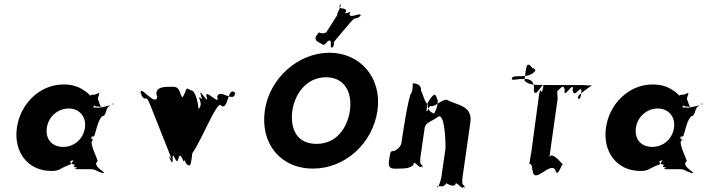

<svg xmlns="http://www.w3.org/2000/svg" viewBox="-20 -1058 4489 1205"><path d="M86 -256C65 -106 153 15 303 15C357 15 352 -1 422 -26C439 -32 400 -45 439 -52C447 -45 406 -31 449 -24C458 -24 423 -8 461 -8C473 -5 430 1 467 4H549C586 4 579 17 632 30C641 30 596 27 634 27C628 15 560 -19 592 -46C601 -46 528 -178 566 -178C574 -180 525 -192 561 -192C570 -192 522 -188 560 -188C570 -188 531 -200 569 -202C578 -202 595 -332 633 -332C655 -359 638 -392 695 -404C704 -404 655 -407 693 -407C683 -394 595 -382 604 -382C604 -382 556 -383 563 -386C580 -395 570 -402 574 -398C579 -391 577 -389 599 -389C622 -387 614 -378 605 -406C598 -437 588 -428 600 -460C610 -484 596 -471 575 -464C553 -464 555 -464 548 -458C541 -460 532 -477 506 -491C473 -515 431 -528 379 -528C229 -528 107 -406 86 -256ZM274 -256C284 -327 344 -377 411 -377C477 -377 523 -327 513 -256C503 -186 446 -136 377 -136C305 -136 264 -186 274 -256Z M1037 -513C1011 -513 942 -511 967 -449C955 -387 859 -526 863 -478C887 -416 829 -534 860 -475C900 -396 888 -488 925 -394C949 -332 1023 -146 1048 -84C1075 -15 1024 -121 1047 -55C1069 8 1025 -116 1050 -54C1078 4 1049 -128 1078 -64C1106 -4 1094 -124 1123 -64C1152 0 1122 -121 1149 -54C1173 8 1127 -117 1152 -55C1174 3 1133 -142 1159 -84C1187 -24 1344 -456 1369 -394C1415 -363 1407 -524 1457 -475C1481 -413 1430 -540 1455 -478C1455 -401 1354 -511 1343 -449C1367 -387 1257 -513 1277 -449C1296 -389 1221 -519 1241 -464C1265 -402 1214 -524 1239 -462C1267 -393 1213 -493 1237 -421C1257 -357 1155 -349 1180 -287C1177 -160 1101 -193 1129 -84C1146 -19 1159 -20 1173 -20C1192 -70 1185 -158 1209 -282C1251 -344 1209 -490 1183 -490C1155 -498 1155 -517 1142 -480C1124 -437 1124 -439 1109 -481C1095 -520 1071 -513 1037 -513Z M2003 -780C2012 -774 2014 -773 2038 -800C2074 -820 2042 -746 2066 -762C2089 -789 2045 -735 2069 -762C2091 -800 2056 -772 2090 -812C2113 -839 2155 -890 2179 -917C2217 -962 2204 -927 2243 -958C2266 -985 2218 -934 2242 -961C2249 -985 2169 -935 2174 -972C2197 -999 2127 -957 2151 -984C2158 -1020 2094 -989 2115 -1030C2138 -1057 2087 -1001 2111 -1028C2137 -1042 2085 -957 2097 -967C2120 -994 2004 -824 2028 -851C2042 -864 2019 -845 1994 -850C1979 -858 1979 -855 1961 -825C1955 -799 1981 -794 2003 -780ZM1642 -364C1613 -159 1738 0 1945 0C2146 0 2320 -159 2349 -364C2378 -569 2242 -727 2047 -727C1854 -727 1671 -569 1642 -364ZM1815 -364C1830 -468 1903 -573 2026 -573C2150 -573 2191 -468 2176 -364C2161 -259 2094 -155 1967 -155C1836 -155 1800 -259 1815 -364Z M2493 0C2514 0 2573 -1 2578 -36C2596 -36 2616 9 2630 -17C2630 -17 2628 17 2633 -18C2625 -28 2612 -21 2619 -74L2645 -254C2650 -292 2690 -294 2735 -329C2778 -329 2776 -129 2776 -126L2750 54C2747 72 2728 136 2723 110C2723 110 2719 147 2724 112C2735 103 2759 127 2782 92C2782 92 2835 127 2840 92C2858 92 2879 138 2893 112C2893 112 2891 145 2896 110C2888 100 2876 107 2883 54L2932 -290C2947 -397 2848 -397 2783 -432C2747 -432 2706 -381 2680 -393C2670 -386 2657 -339 2657 -367L2661 -402C2667 -422 2687 -451 2702 -462C2717 -472 2724 -432 2728 -424L2723 -390C2712 -350 2697 -342 2709 -342C2730 -342 2656 -344 2665 -406C2647 -406 2631 -480 2622 -489C2627 -525 2594 -535 2570 -535C2571 -525 2571 -495 2562 -474C2543 -465 2499 -159 2499 -159C2497 -147 2482 -120 2451 -110C2429 -110 2430 -107 2421 -45C2413 10 2453 0 2493 0Z M3700 -524C3697 -519 3673 -523 3638 -524C3631 -524 3327 -523 3327 -527C3309 -528 3282 -540 3273 -550C3271 -552 3271 -552 3280 -618C3288 -675 3306 -648 3323 -630C3343 -630 3339 -601 3341 -618C3341 -617 3325 -580 3255 -580C3195 -580 3194 -577 3192 -560C3201 -553 3230 -563 3268 -563C3288 -563 3340 -561 3330 -493C3338 -425 3398 -570 3390 -510C3380 -442 3398 -580 3388 -512C3377 -434 3374 -541 3362 -455C3352 -387 3321 -145 3311 -77C3301 -6 3321 -147 3312 -81C3302 -13 3319 -149 3309 -81L3308 -68C3294 16 3312 -71 3322 10C3333 107 3434 -50 3466 10C3480 74 3517 -68 3513 -23C3518 -18 3442 -116 3428 -70L3482 -455C3475 -404 3480 -572 3472 -512C3462 -444 3480 -578 3470 -510C3459 -432 3516 -561 3524 -493C3514 -425 3584 -561 3574 -493C3582 -425 3638 -551 3627 -472C3617 -404 3639 -543 3629 -475C3621 -416 3603 -442 3607 -448C3607 -442 3613 -465 3616 -463C3630 -474 3674 -511 3700 -524ZM3330 -1H3318C3318 -1 3314 -2 3316 -2C3319 -2 3313 0 3316 0C3320 0 3314 -2 3317 -2C3325 -2 3332 0 3332 0C3335 0 3329 -2 3332 -2C3335 -2 3334 -1 3330 -1Z M3783 -256C3762 -106 3850 15 4000 15C4054 15 4049 -1 4119 -26C4136 -32 4097 -45 4136 -52C4144 -45 4103 -31 4146 -24C4155 -24 4120 -8 4158 -8C4170 -5 4127 1 4164 4H4246C4283 4 4276 17 4329 30C4338 30 4293 27 4331 27C4325 15 4257 -19 4289 -46C4298 -46 4225 -178 4263 -178C4271 -180 4222 -192 4258 -192C4267 -192 4219 -188 4257 -188C4267 -188 4228 -200 4266 -202C4275 -202 4292 -332 4330 -332C4352 -359 4335 -392 4392 -404C4401 -404 4352 -407 4390 -407C4380 -394 4292 -382 4301 -382C4301 -382 4253 -383 4260 -386C4277 -395 4267 -402 4271 -398C4276 -391 4274 -389 4296 -389C4319 -387 4311 -378 4302 -406C4295 -437 4285 -428 4297 -460C4307 -484 4293 -471 4272 -464C4250 -464 4252 -464 4245 -458C4238 -460 4229 -477 4203 -491C4170 -515 4128 -528 4076 -528C3926 -528 3804 -406 3783 -256ZM3971 -256C3981 -327 4041 -377 4108 -377C4174 -377 4220 -327 4210 -256C4200 -186 4143 -136 4074 -136C4002 -136 3961 -186 3971 -256Z"/></svg>

Font: Hussar Przerywany
Style: Obl
Weight: 400
Foundry: Cannot Into Space Fonts
Version: Version 0.982